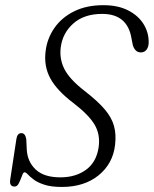

<svg xmlns="http://www.w3.org/2000/svg" viewBox="-20 -730 609 760"><path d="M224.5 10Q182.5 10 155.8 1.2Q129 -7.5 113.8 -19Q98.5 -30.5 90.5 -39.2Q82.5 -48 77 -48Q72 -48 67 -34Q62 -20 55.2 -5.8Q48.5 8.5 38 8.5Q16 8.5 20.5 -19.5L45 -180.5Q48.5 -203 65 -203Q80 -203 84 -179L86 -137Q89 -89 121.8 -58.5Q154.5 -28 219 -28Q279.5 -28 320.8 -58.2Q362 -88.5 370.5 -147.5Q377.5 -197.5 354.5 -236.5Q331.5 -275.5 269.5 -323Q205.5 -371.5 179.2 -419.8Q153 -468 160.5 -527Q166.5 -578 195.5 -619.5Q224.5 -661 273.5 -685.2Q322.5 -709.5 389 -709.5Q447.5 -709.5 488 -688.5Q528.5 -667.5 549 -633.5Q569.5 -599.5 568.5 -560Q568 -543.5 559.8 -533Q551.5 -522.5 537.5 -522.5Q525 -522.5 517 -530.8Q509 -539 505.5 -552.5L500.5 -578Q484.5 -675 384.5 -675Q313.5 -675 270.8 -637.5Q228 -600 220.5 -543Q214.5 -497 235 -456.5Q255.5 -416 315 -370Q366 -330.5 394 -297.8Q422 -265 431.2 -231.5Q440.5 -198 435.5 -156.5Q427 -82 370.2 -36Q313.5 10 224.5 10Z"/></svg>

Font: Fraunces 144pt S100 Light
Style: Italic
Weight: 300
Italic angle: -16°
Version: Version 1.000; ttfautohint (v1.8.3)